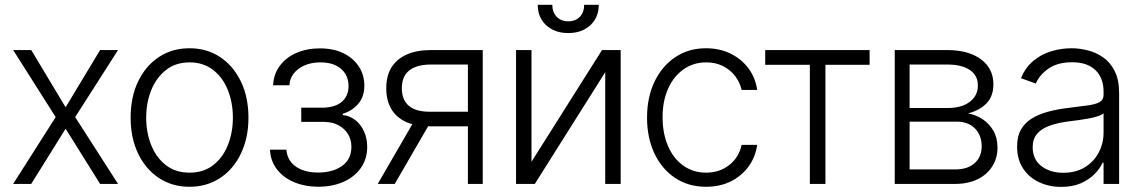

<svg xmlns="http://www.w3.org/2000/svg" viewBox="-20 -750 4652 783"><path d="M107.4 -545.9 247.6 -312.5 388.2 -545.9H461.4L286.6 -272.5L461.4 0H388.2L247.6 -225.1L107.4 0H33.7L207 -272.5L33.7 -545.9Z M752.9 11.7Q682.1 11.7 627.9 -24.2Q573.7 -60.1 543.2 -123.8Q512.7 -187.5 512.7 -270Q512.7 -354 543.2 -417.7Q573.7 -481.4 627.9 -517.3Q682.1 -553.2 752.9 -553.2Q823.7 -553.2 877.7 -517.3Q931.6 -481.4 962.4 -417.7Q993.2 -354 993.2 -270Q993.2 -187.5 962.6 -123.8Q932.1 -60.1 877.9 -24.2Q823.7 11.7 752.9 11.7ZM752.9 -45.9Q810.1 -45.9 849.4 -76.4Q888.7 -106.9 909.2 -158.2Q929.7 -209.5 929.7 -270Q929.7 -331.5 909.2 -382.8Q888.7 -434.1 849.1 -464.8Q809.6 -495.6 752.9 -495.6Q696.3 -495.6 657 -464.6Q617.7 -433.6 596.9 -382.6Q576.2 -331.5 576.2 -270Q576.2 -209.5 596.7 -158.2Q617.2 -106.9 656.7 -76.4Q696.3 -45.9 752.9 -45.9Z M1081.1 -139.6H1147.9Q1151.4 -95.7 1186 -71Q1220.7 -46.4 1277.8 -46.4Q1336.4 -46.4 1374.5 -73Q1412.6 -99.6 1413.1 -150.9Q1413.1 -181.2 1398.7 -203.9Q1384.3 -226.6 1359.9 -239.5Q1335.4 -252.4 1303.7 -252.9H1208.5V-311H1302.7Q1351.1 -313.5 1376.2 -336.9Q1401.4 -360.4 1401.4 -398.9Q1401.4 -442.9 1370.8 -469.2Q1340.3 -495.6 1287.1 -495.6Q1233.4 -495.6 1198 -469.5Q1162.6 -443.4 1160.2 -402.3H1093.8Q1095.7 -446.8 1120.4 -480.7Q1145 -514.6 1187.7 -533.7Q1230.5 -552.7 1284.2 -552.7Q1339.8 -552.7 1380.4 -533Q1420.9 -513.2 1443.4 -478.8Q1465.8 -444.3 1465.8 -400.9Q1465.8 -356 1441.2 -326.9Q1416.5 -297.9 1377.9 -286.1V-280.8Q1407.2 -277.8 1429.7 -259.8Q1452.1 -241.7 1464.8 -213.4Q1477.5 -185.1 1477.5 -150.9Q1477.5 -102.5 1452.1 -65.9Q1426.8 -29.3 1382.1 -9Q1337.4 11.2 1278.3 11.7Q1221.7 11.2 1177.7 -7.8Q1133.8 -26.9 1108.4 -60.8Q1083 -94.7 1081.1 -139.6Z M1888.2 0V-486.8H1737.8Q1679.2 -486.8 1648.9 -462.6Q1618.7 -438.5 1618.7 -390.1Q1618.7 -342.8 1647.2 -318.6Q1675.8 -294.4 1731.4 -294.4H1905.8V-234.9H1731.4Q1674.8 -234.9 1635.5 -252.9Q1596.2 -271 1575.7 -305.7Q1555.2 -340.3 1555.2 -390.1Q1555.2 -440.4 1576.4 -474.9Q1597.7 -509.3 1638.4 -527.6Q1679.2 -545.9 1737.8 -545.9H1948.7V0ZM1520.5 0 1677.7 -271.5H1747.1L1589.8 0Z M2147.5 -90.3 2435.1 -545.9H2511.2V0H2448.2V-455.6L2161.1 0H2084.5V-545.9H2147.5ZM2297.4 -615.2Q2241.7 -615.2 2207.3 -647.2Q2172.9 -679.2 2172.9 -730.5H2232.4Q2232.4 -700.2 2250.2 -681.6Q2268.1 -663.1 2297.4 -663.1Q2327.1 -663.1 2344.7 -681.6Q2362.3 -700.2 2362.3 -730.5H2421.9Q2421.9 -679.2 2387.5 -647.2Q2353 -615.2 2297.4 -615.2Z M2859.9 11.7Q2786.6 11.7 2732.4 -24.9Q2678.2 -61.5 2648.4 -125.2Q2618.7 -189 2618.7 -270Q2618.7 -352.5 2648.9 -416.3Q2679.2 -480 2733.4 -516.6Q2787.6 -553.2 2858.9 -553.2Q2913.6 -553.2 2958 -532Q3002.4 -510.7 3031.5 -472.4Q3060.5 -434.1 3067.9 -383.3H3004.4Q2997.6 -414.1 2978.3 -439.5Q2959 -464.8 2929 -480.2Q2898.9 -495.6 2859.9 -495.6Q2807.6 -495.6 2767.6 -467.3Q2727.5 -439 2704.8 -388.7Q2682.1 -338.4 2682.1 -272Q2682.1 -206.1 2704.1 -154.8Q2726.1 -103.5 2766.4 -74.7Q2806.6 -45.9 2859.9 -45.9Q2914.1 -45.9 2953.6 -76.7Q2993.2 -107.4 3004.4 -159.2H3067.9Q3061 -109.9 3033 -71.3Q3004.9 -32.7 2960.7 -10.5Q2916.5 11.7 2859.9 11.7Z M3100.6 -485.8V-545.9H3526.4V-485.8H3346.2V0H3282.7V-485.8Z M3628.9 0V-545.9H3843.8Q3930.7 -545.4 3981 -507.8Q4031.2 -470.2 4031.2 -406.2Q4031.2 -357.4 4003.2 -328.6Q3975.1 -299.8 3928.2 -287.6Q3959.5 -281.7 3986.6 -264.2Q4013.7 -246.6 4030.8 -217.5Q4047.9 -188.5 4047.9 -147.9Q4047.9 -105 4026.6 -71.5Q4005.4 -38.1 3966.8 -19Q3928.2 0 3875 0ZM3689.5 -59.1H3875Q3924.8 -58.6 3954.1 -84.2Q3983.4 -109.9 3983.4 -152.8Q3983.4 -198.7 3955.8 -226.3Q3928.2 -253.9 3882.3 -253.9H3689.5ZM3689.5 -309.6H3847.7Q3902.8 -310.1 3935.5 -335.2Q3968.3 -360.4 3967.8 -402.3Q3967.8 -442.4 3935.1 -464.6Q3902.3 -486.8 3843.8 -486.8H3689.5Z M4307.6 12.2Q4258.3 12.2 4217.3 -7.1Q4176.3 -26.4 4152.1 -63.2Q4127.9 -100.1 4127.9 -152.8Q4127.9 -193.4 4143.1 -220.7Q4158.2 -248 4186.5 -265.9Q4214.8 -283.7 4253.2 -294.2Q4291.5 -304.7 4337.9 -310.1Q4383.8 -315.9 4415.5 -320.1Q4447.3 -324.2 4463.9 -333.5Q4480.5 -342.8 4480.5 -363.3V-376Q4480.5 -432.1 4447.3 -464.1Q4414.1 -496.1 4352.1 -496.1Q4293 -496.1 4255.9 -470.2Q4218.8 -444.3 4204.1 -409.2L4143.6 -431.2Q4162.1 -475.6 4194.8 -502.4Q4227.5 -529.3 4268.1 -541.3Q4308.6 -553.2 4350.1 -553.2Q4381.3 -553.2 4415 -544.9Q4448.7 -536.6 4478 -516.6Q4507.3 -496.6 4525.6 -460.7Q4543.9 -424.8 4543.9 -370.1V0H4480.5V-86.4H4476.6Q4465.8 -62.5 4443.4 -39.8Q4420.9 -17.1 4387.2 -2.4Q4353.5 12.2 4307.6 12.2ZM4316.4 -45.4Q4366.7 -45.4 4403.6 -67.6Q4440.4 -89.8 4460.4 -127.4Q4480.5 -165 4480.5 -209.5V-288.1Q4473.1 -281.2 4456.8 -275.9Q4440.4 -270.5 4419.2 -266.6Q4397.9 -262.7 4376.2 -259.8Q4354.5 -256.8 4337.9 -254.9Q4292 -249 4259 -236.8Q4226.1 -224.6 4208.7 -203.6Q4191.4 -182.6 4191.4 -149.4Q4191.4 -100.1 4226.8 -72.8Q4262.2 -45.4 4316.4 -45.4Z"/></svg>

Font: Inter Tight Light
Style: Regular
Weight: 300
Designer: Rasmus Andersson
Foundry: rsms
Version: Version 3.004